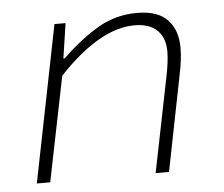

<svg xmlns="http://www.w3.org/2000/svg" viewBox="-42 -539 684 586"><g transform="rotate(-5 300.0 -246.0)"><path d="M48 0 144 -480H178L162 -373H166Q224 -429 278.5 -460.5Q333 -492 398 -492Q461 -492 491 -460.5Q521 -429 521 -375Q521 -339 511 -292L453 0H412L470 -288Q480 -336 480 -367Q480 -409 456 -432Q432 -455 387 -455Q280 -455 154 -321L89 0Z"/></g></svg>

Font: TypoPRO Source Code Pro
Style: Italic
Weight: 300
Italic angle: -11°
Monospace: yes
Designer: Paul D. Hunt, Teo Tuominen
Foundry: Adobe Systems Incorporated
Version: Version 1.030;PS 1.0;hotconv 1.0.84;makeotf.lib2.5.63406